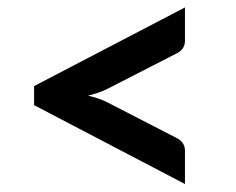

<svg xmlns="http://www.w3.org/2000/svg" viewBox="-20 -588 620 504"><path d="M69.5 -362 465.5 -568.5V-480.5Q465.5 -470.5 460.5 -462.2Q455.5 -454 444 -448L262.5 -355Q251 -349 238.2 -344.8Q225.5 -340.5 211 -337Q225.5 -333.5 238.2 -329.2Q251 -325 262.5 -319L444 -225.5Q455.5 -219.5 460.5 -211.2Q465.5 -203 465.5 -193V-105L69.5 -312Z"/></svg>

Font: Lato TR
Style: Bold
Weight: 700
Designer: Lukasz Dziedzic
Foundry: tyPoland Lukasz Dziedzic
Version: Version 1.104 2013